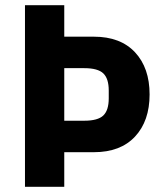

<svg xmlns="http://www.w3.org/2000/svg" viewBox="-20 -718 640 738"><path d="M76 0V-698H227V-577H341Q443 -577 499 -517Q555 -457 555 -355Q555 -253 499 -193Q443 -133 341 -133H227V0ZM227 -254H304Q356 -254 377 -274Q398 -294 398 -340V-370Q398 -416 377 -436Q356 -456 304 -456H227Z"/></svg>

Font: iA Writer Duo S
Style: Bold
Weight: 700
Designer: Mike Abbink, Paul van der Laan, Pieter van Rosmalen, Oliver Reichenstein
Foundry: Bold Monday and Information Architects Inc.
Version: Version 2.000